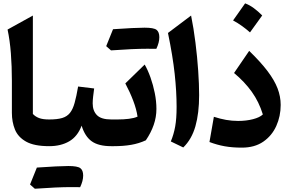

<svg xmlns="http://www.w3.org/2000/svg" viewBox="-20 -877 1750 1152"><path d="M177.2 -783.7V-193.4Q191.4 -177.7 213.9 -168.9Q236.3 -160.2 274.9 -160.2H275.4V0H274.9Q185.1 0 136.5 -27.3Q87.9 -54.7 69.6 -100.1Q51.3 -145.5 51.3 -199.7V-393.1Q51.3 -479 45.2 -557.4Q39.1 -635.7 25.4 -699.7Z M406.7 245.6Q325.7 245.6 189 255.4L160.2 230Q180.7 178.2 201.2 128.4Q335 119.1 390.1 119.1Q445.3 119.1 462.2 132.1Q479 145 479 176.5Q479 208 460.9 246.1ZM275.4 0Q265.6 0 260.7 -7.8Q255.9 -15.6 255.9 -36.6V-123.5Q255.9 -144.5 260.7 -152.3Q265.6 -160.2 275.4 -160.2Q323.2 -160.2 352.8 -168.9Q382.3 -177.7 399.7 -199.5Q417 -221.2 427.7 -259.8Q438.5 -298.3 448.7 -357.9L544.9 -346.2Q541.5 -320.8 538.8 -297.9Q536.1 -274.9 536.1 -256.3Q536.1 -212.4 561.5 -186.3Q586.9 -160.2 647.5 -160.2H647.9V0H647.5Q571.3 0 530.5 -29.1Q489.7 -58.1 469.7 -123Q445.3 -58.1 395.3 -29.1Q345.2 0 275.4 0Z M863.8 -584.5Q782.7 -584.5 646 -574.7L617.2 -600.1Q637.7 -651.9 658.2 -701.7Q792 -710.9 847.2 -710.9Q902.3 -710.9 919.2 -698Q936 -685.1 936 -653.6Q936 -622.1 918 -584ZM647.9 0Q638.2 0 633.3 -7.8Q628.4 -15.6 628.4 -36.6V-123.5Q628.4 -144.5 633.3 -152.3Q638.2 -160.2 647.9 -160.2H685.5Q721.7 -160.2 753.2 -164.1Q784.7 -168 805.2 -177.2Q798.8 -221.7 779.3 -272.9Q759.8 -324.2 731.9 -376.5L848.1 -489.7Q867.2 -456.5 883.1 -411.9Q898.9 -367.2 908.7 -318.4Q918.5 -269.5 918.5 -223.6Q918.5 -174.3 902.3 -127.7Q886.2 -81.1 855 -35.2Q813.5 -16.1 767.3 -8.1Q721.2 0 663.1 0Z M1126.5 -783.7Q1142.1 -707 1152.8 -620.8Q1163.6 -534.7 1169.2 -452.6Q1174.8 -370.6 1174.8 -306.2Q1174.8 -198.2 1152.6 -119.9Q1130.4 -41.5 1079.6 7.8L1004.9 -28.3Q1022.5 -70.3 1031 -117.4Q1039.6 -164.6 1039.6 -235.4Q1039.6 -327.6 1028.1 -433.8Q1016.6 -540 987.8 -679.2Z M1664.1 -247.6Q1664.1 -179.7 1637.7 -121.1Q1611.3 -62.5 1559.6 -26.9Q1507.8 8.8 1431.2 8.8Q1373.5 8.8 1327.6 0.5Q1281.7 -7.8 1236.8 -24.9L1263.2 -176.3Q1300.8 -164.1 1336.4 -157.7Q1372.1 -151.4 1409.2 -151.4Q1457.5 -151.4 1498 -161.9Q1538.6 -172.4 1557.1 -190.4Q1533.7 -266.1 1490.7 -326.2Q1447.8 -386.2 1384.3 -439L1475.1 -571.8Q1543.5 -505.4 1585 -450.7Q1626.5 -396 1645.3 -346.9Q1664.1 -297.9 1664.1 -247.6ZM1450.7 -856.9Q1478 -846.7 1503.7 -827.6Q1529.3 -808.6 1553.2 -784.2Q1516.6 -732.9 1480 -682.6Q1457.5 -702.6 1432.4 -720.7Q1407.2 -738.8 1378.4 -754.4Q1397 -780.8 1415 -806.2Q1433.1 -831.5 1450.7 -856.9Z"/></svg>

Font: Pinar Bold
Style: Regular
Weight: 700
Designer: Amin Abedi
Version: Version 3.000